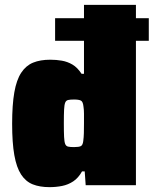

<svg xmlns="http://www.w3.org/2000/svg" viewBox="-20 -763 633 791"><path d="M207 -595V-688H593V-595ZM184 8Q144 8 115 -3.5Q86 -15 67 -44Q48 -73 39 -124Q30 -175 30 -253Q30 -331 39 -382.5Q48 -434 67.5 -463.5Q87 -493 116.5 -505Q146 -517 187 -517Q212 -517 235 -513Q258 -509 278.5 -497Q299 -485 316 -459H326V-743H540V0H333L329 -57H318Q303 -30 282 -16Q261 -2 236 3Q211 8 184 8ZM285 -157Q305 -157 313 -161Q321 -165 323 -182Q325 -197 325.5 -214Q326 -231 326 -255Q326 -278 326 -294.5Q326 -311 324 -323Q322 -344 313.5 -348.5Q305 -353 285 -353Q269 -353 260.5 -351Q252 -349 248.5 -340Q245 -331 244 -311Q243 -291 243 -255Q243 -219 244 -199Q245 -179 248.5 -170Q252 -161 260.5 -159Q269 -157 285 -157Z"/></svg>

Font: Saira Thin Black
Style: Regular
Weight: 900
Version: Version 1.101